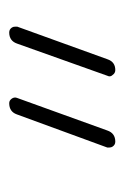

<svg xmlns="http://www.w3.org/2000/svg" viewBox="54 -641 271 419"><g transform="rotate(-90 189.5 -431.5)"><path d="M114.3 -333Q108.4 -315.4 89.8 -315.4Q83 -315.4 79.1 -321.3Q77.1 -324.2 77.1 -328.1Q77.1 -330.1 77.1 -333L149.4 -530.3Q155.3 -546.9 173.8 -546.9Q179.7 -546.9 183.6 -541.5Q187.5 -536.1 185.5 -530.3ZM269.5 -332Q263.7 -315.4 246.1 -315.4Q239.3 -315.4 235.4 -321.3Q232.4 -324.2 232.4 -328.1Q232.4 -330.1 233.4 -332L303.7 -529.3Q309.6 -546.9 328.1 -546.9Q335 -546.9 338.9 -541Q340.8 -538.1 340.8 -534.2Q340.8 -532.2 340.8 -529.3Z"/></g></svg>

Font: Gen Jyuu Gothic ExtraLight
Style: Regular
Weight: 100
Designer: [Source Han Sans]
Ryoko NISHIZUKA  (kana & ideographs); Paul D. Hunt (Latin, Greek & Cyrillic); Wenlong ZHANG  (bopomofo
Version: Version 1.002.20150607